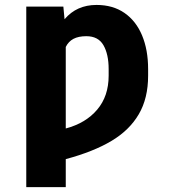

<svg xmlns="http://www.w3.org/2000/svg" viewBox="-20 -557 703 774"><path d="M85.9 -530.3H235.4L240.2 -479.5Q289.1 -537.1 369.1 -537.1Q435.1 -537.1 481.7 -504.9Q528.3 -472.7 552.7 -414.3Q577.1 -356 577.1 -278.3V-252Q577.1 -160.6 539.3 -96.2Q501.5 -31.7 428.7 11.5Q356 54.7 245.1 84.5V197.3H85.9ZM418 -252V-278.3Q418 -338.4 397 -374.8Q376 -411.1 328.1 -411.1Q296.4 -411.1 276.1 -400.4Q255.9 -389.6 245.1 -367.7V-39.1Q325.7 -60.5 371.8 -115Q418 -169.4 418 -252Z"/></svg>

Font: Pretendard ExtraBold
Style: Regular
Weight: 800
Designer: Base glyphs from Inter by Rasmus Andersson; Hangeul glyphs from Noto Sans CJK(Source Han Sans) by Jang Soo-young and Kan
Foundry: Kil Hyung-jin
Version: Version 1.309